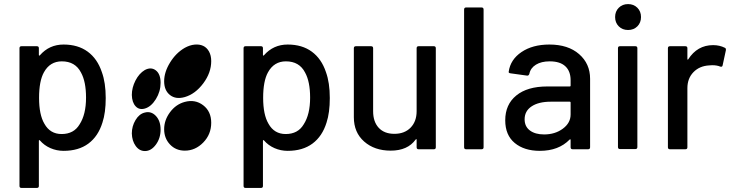

<svg xmlns="http://www.w3.org/2000/svg" viewBox="-20 -737 3619 948"><path d="M482.9 -380.9Q502 -328.6 502 -252.9Q502 -180.7 485.8 -131.8Q464.8 -64 416.5 -28.1Q368.2 7.8 293.9 7.8Q259.8 7.8 229 -5.6Q198.2 -19 176.8 -43.9Q174.8 -45.9 173.3 -45.2Q171.9 -44.4 171.9 -42V181.2Q171.9 190.9 162.1 190.9H85.9Q76.2 190.9 76.2 181.2V-499Q76.2 -508.8 85.9 -508.8H162.1Q171.9 -508.8 171.9 -499V-465.8Q171.9 -463.4 173.3 -462.6Q174.8 -461.9 176.8 -463.9Q223.1 -517.1 293.9 -517.1Q365.2 -517.1 413.1 -481.9Q460.9 -446.8 482.9 -380.9ZM373 -123Q404.8 -171.9 404.8 -254.9Q404.8 -334 379.9 -378.9Q351.6 -434.1 285.2 -434.1Q226.6 -434.1 196.8 -379.9Q172.9 -336.9 172.9 -253.9Q172.9 -170.4 199.2 -126Q227.5 -75.2 284.2 -75.2Q344.7 -75.2 373 -123Z M630.9 -78.1Q631.8 -41.5 649.9 -16.4Q668 8.8 695.8 8.8Q726.1 8.8 749.5 -22.7Q772.9 -54.2 772.9 -97.2Q772.9 -140.1 749.5 -164.8Q726.1 -189.5 694.8 -181.2Q667.5 -174.8 649.2 -144.3Q630.9 -113.8 630.9 -78.1ZM630.9 -268.1Q631.8 -231.4 649.7 -212.2Q667.5 -192.9 695.8 -201.2Q726.6 -210.4 749.8 -247.8Q772.9 -285.2 772.9 -328.1Q772.9 -371.6 749.3 -389.6Q725.6 -407.7 694.8 -391.1Q667 -374.5 648.9 -339.4Q630.9 -304.2 630.9 -268.1ZM892.6 6.8Q944.3 6.8 983.6 -33.4Q1022.9 -73.7 1022.9 -130.9Q1022.9 -187 983.2 -217.3Q943.4 -247.6 892.6 -233.9Q848.6 -222.2 819.6 -183.1Q790.5 -144 790.5 -99.1Q790.5 -54.2 819.3 -23.7Q848.1 6.8 892.6 6.8ZM790.5 -335.9Q790.5 -290.5 819.3 -267.8Q848.1 -245.1 892.6 -257.8Q944.3 -272.9 983.6 -325.4Q1022.9 -377.9 1022.9 -435.1Q1022.9 -462.9 1012 -482.7Q1001 -502.4 982.9 -510.7Q964.8 -519 941.2 -516.8Q917.5 -514.6 892.6 -501Q848.6 -475.6 819.6 -428.2Q790.5 -380.9 790.5 -335.9Z M1589.4 -380.9Q1608.4 -328.6 1608.4 -252.9Q1608.4 -180.7 1592.3 -131.8Q1571.3 -64 1522.9 -28.1Q1474.6 7.8 1400.4 7.8Q1366.2 7.8 1335.4 -5.6Q1304.7 -19 1283.2 -43.9Q1281.2 -45.9 1279.8 -45.2Q1278.3 -44.4 1278.3 -42V181.2Q1278.3 190.9 1268.6 190.9H1192.4Q1182.6 190.9 1182.6 181.2V-499Q1182.6 -508.8 1192.4 -508.8H1268.6Q1278.3 -508.8 1278.3 -499V-465.8Q1278.3 -463.4 1279.8 -462.6Q1281.2 -461.9 1283.2 -463.9Q1329.6 -517.1 1400.4 -517.1Q1471.7 -517.1 1519.5 -481.9Q1567.4 -446.8 1589.4 -380.9ZM1479.5 -123Q1511.2 -171.9 1511.2 -254.9Q1511.2 -334 1486.3 -378.9Q1458 -434.1 1391.6 -434.1Q1333 -434.1 1303.2 -379.9Q1279.3 -336.9 1279.3 -253.9Q1279.3 -170.4 1305.7 -126Q1334 -75.2 1390.6 -75.2Q1451.2 -75.2 1479.5 -123Z M2037.1 -188V-499Q2037.1 -508.8 2046.9 -508.8H2122.1Q2131.8 -508.8 2131.8 -499V-9.8Q2131.8 0 2122.1 0H2046.9Q2037.1 0 2037.1 -9.8V-46.9Q2037.1 -52.7 2032.2 -47.9Q1992.7 6.8 1909.2 6.8Q1829.1 6.8 1778.1 -38.1Q1727.1 -83 1727.1 -158.2V-499Q1727.1 -508.8 1737.3 -508.8H1812Q1822.3 -508.8 1822.3 -499V-188Q1822.3 -135.7 1849.9 -106Q1877.4 -76.2 1927.2 -76.2Q1977.5 -76.2 2007.3 -106.7Q2037.1 -137.2 2037.1 -188Z M2357.4 0H2281.7Q2271.5 0 2271.5 -9.8V-689.9Q2271.5 -700.2 2281.7 -700.2H2357.4Q2367.7 -700.2 2367.7 -689.9V-9.8Q2367.7 0 2357.4 0Z M2692.4 -517.1Q2785.2 -517.1 2839.4 -469.7Q2893.6 -422.4 2893.6 -348.1V-9.8Q2893.6 0 2883.3 0H2807.6Q2797.4 0 2797.4 -9.8V-45.9Q2797.4 -51.3 2792.5 -47.9Q2738.3 7.8 2645.5 7.8Q2568.4 7.8 2521.5 -31Q2474.6 -69.8 2474.6 -143.1Q2474.6 -221.2 2529.3 -265.6Q2584 -310.1 2681.6 -310.1H2793.5Q2797.4 -310.1 2797.4 -314V-340.8Q2797.4 -385.7 2771.2 -409.9Q2745.1 -434.1 2694.3 -434.1Q2652.8 -434.1 2626.2 -417.7Q2599.6 -401.4 2593.8 -373Q2590.8 -362.3 2581.5 -363.8L2500.5 -375Q2490.2 -376.5 2491.7 -382.8Q2500 -442.9 2554.9 -480Q2609.9 -517.1 2692.4 -517.1ZM2666.5 -73.2Q2720.7 -73.2 2759 -101.6Q2797.4 -129.9 2797.4 -171.9V-231Q2797.4 -234.9 2793.5 -234.9H2699.7Q2639.6 -234.9 2605 -211.9Q2570.3 -189 2570.3 -147.9Q2570.3 -112.3 2596.4 -92.8Q2622.6 -73.2 2666.5 -73.2Z M3127 -606.9Q3108.9 -588.9 3081.1 -588.9Q3053.2 -588.9 3035.2 -606.9Q3017.1 -625 3017.1 -652.8Q3017.1 -680.7 3035.2 -698.7Q3053.2 -716.8 3081.1 -716.8Q3108.9 -716.8 3127 -698.7Q3145 -680.7 3145 -652.8Q3145 -625 3127 -606.9ZM3117.2 -1H3041Q3031.2 -1 3031.2 -11.2V-499Q3031.2 -508.8 3041 -508.8H3117.2Q3127 -508.8 3127 -499V-11.2Q3127 -1 3117.2 -1Z M3501 -514.2Q3533.2 -514.2 3559.1 -501Q3565.4 -498.5 3564 -488.8L3547.9 -414.1Q3546.4 -405.3 3536.1 -408.2Q3520.5 -415 3496.1 -415L3481.9 -414.1Q3434.1 -411.6 3404.1 -380.9Q3374 -350.1 3374 -301.8V-9.8Q3374 0 3363.8 0H3288.1Q3277.8 0 3277.8 -9.8V-499Q3277.8 -508.8 3288.1 -508.8H3363.8Q3374 -508.8 3374 -499V-445.8Q3374 -441.9 3376.5 -442.4Q3377.4 -442.4 3377.9 -443.8Q3422.9 -514.2 3501 -514.2Z"/></svg>

Font: Gruenseis Font Medium
Style: Regular
Weight: 500
Designer: Jeremy Tribby
Foundry: Tribby Type
Version: Version 1.408;Glyphs 3.1.2 (3151)